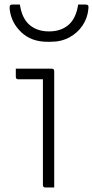

<svg xmlns="http://www.w3.org/2000/svg" viewBox="-20 -830 412 850"><path d="M170 -11V-479H61Q50 -479 50 -490V-526H209Q220 -526 220 -515V0H181Q170 0 170 -11ZM197 -691Q250 -691 283.5 -720Q317 -749 326 -810H357Q367 -810 370 -806Q373 -802 371 -788Q367 -749 345 -716.5Q323 -684 287 -664.5Q251 -645 204 -645H190Q119 -645 74.5 -687Q30 -729 23 -788Q22 -802 24.5 -806Q27 -810 37 -810H68Q77 -749 110.5 -720Q144 -691 197 -691Z"/></svg>

Font: Recursive Sn Lnr St Lt
Style: Regular
Weight: 300
Version: Version 1.079;hotconv 1.0.112;makeotfexe 2.5.65598; ttfautoh